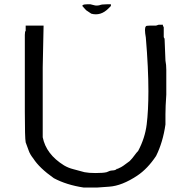

<svg xmlns="http://www.w3.org/2000/svg" viewBox="-20 -840 876 880"><path d="M695.3 -722.7 707 -726.6H726.6V-722.7L730.5 -714.8V-671.9Q730.5 -668 732.4 -666Q734.4 -664.1 734.4 -660.2L738.3 -562.5Q742.2 -543 742.2 -519.5Q742.2 -496.1 742.2 -464.8V-406.2Q738.3 -351.6 738.3 -316.4Q738.3 -281.2 738.3 -269.5Q726.6 -187.5 695.3 -125Q656.2 -66.4 609.4 -35.2Q539.1 11.7 480.5 15.6L425.8 19.5H363.3Q285.2 7.8 226.6 -23.4Q160.2 -70.3 132.8 -113.3Q117.2 -132.8 111.3 -150.4Q105.5 -168 97.7 -187.5Q93.8 -207 93.8 -328.1V-679.7Q93.8 -695.3 97.7 -699.2V-718.8V-722.7H179.7V-718.8L175.8 -531.2V-355.5V-210.9Q191.4 -132.8 273.4 -82Q293 -70.3 316.4 -64.5Q339.8 -58.6 367.2 -50.8Q386.7 -46.9 418 -46.9Q453.1 -46.9 468.8 -50.8Q484.4 -58.6 494.1 -58.6Q503.9 -58.6 511.7 -62.5L515.6 -66.4H519.5L527.3 -70.3Q539.1 -74.2 574.2 -101.6Q585.9 -113.3 595.7 -127Q605.5 -140.6 613.3 -148.4Q644.5 -207 652.3 -269.5Q656.2 -300.8 658.2 -339.8Q660.2 -378.9 660.2 -421.9Q660.2 -527.3 648.4 -668Q640.6 -710.9 648.4 -718.8Q648.4 -722.7 668 -722.7H687.5ZM378.9 -820.3H394.5L410.2 -816.4Q421.9 -812.5 437.5 -816.4Q445.3 -820.3 468.8 -820.3H488.3V-812.5L476.6 -800.8Q441.4 -765.6 398.4 -777.3Q398.4 -777.3 375 -793Q359.4 -808.6 359.4 -812.5V-808.6Q351.6 -820.3 378.9 -820.3Z"/></svg>

Font: 和音 by 宁静之雨，公众号njzyshare
Style: Regular
Weight: 400
Designer: Steve Matteson
Foundry: Ascender Corporation
Version: Version 6.00;June 8, 2018;FontCreator 11.0.0.2388 32-bit